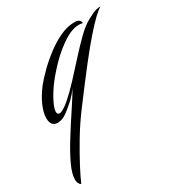

<svg xmlns="http://www.w3.org/2000/svg" viewBox="-194 -441 766 821"><g transform="rotate(-30 188.5 -30.5)"><path d="M-30 278Q-44 270 -44 248Q-44 220 -24 177.5Q-4 135 26.5 86Q57 37 88.5 -10.5Q120 -58 143 -96Q122 -68 102 -50Q80 -30 60 -15.5Q40 -1 18 1Q-19 3 -19 -41Q-19 -65 -5 -98.5Q9 -132 37 -169Q57 -194 86 -222.5Q115 -251 149.5 -277Q184 -303 220 -319.5Q256 -336 290 -336Q305 -336 311 -331.5Q317 -327 319 -322Q321 -318 319.5 -316Q318 -314 316 -315Q312 -317 300 -317Q264 -317 214.5 -282.5Q165 -248 117 -193Q83 -155 61 -118.5Q39 -82 32 -58Q30 -50 30 -44Q30 -30 41 -30Q48 -30 60 -36.5Q72 -43 91 -59Q121 -85 155.5 -122Q190 -159 225.5 -198.5Q261 -238 294 -270Q327 -302 354 -316Q387 -334 400 -336.5Q413 -339 421 -339Q405 -329 383.5 -308.5Q362 -288 329.5 -251Q297 -214 250 -154Q203 -94 135 -3Q95 50 61.5 106Q28 162 4 208Q-20 254 -30 278Z"/></g></svg>

Font: Luxurious Script
Style: Regular
Weight: 400
Designer: Robert E. Leuschke
Foundry: Robert E. Leuschke
Version: Version 1.010; ttfautohint (v1.8.3)